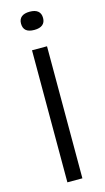

<svg xmlns="http://www.w3.org/2000/svg" viewBox="-129 -885 506 927"><g transform="rotate(-15 123.5 -421.5)"><path d="M86 0V-660H161V0ZM123 -752Q95 -752 81.5 -763.5Q68 -775 68 -798Q68 -820 82 -831.5Q96 -843 123 -843Q150 -843 164 -831.5Q178 -820 178 -797Q178 -775 164 -763.5Q150 -752 123 -752Z"/></g></svg>

Font: Bricolage Grotesque 24pt Light
Style: Regular
Weight: 300
Designer: Mathieu Triay
Foundry: Atelier Triay
Version: Version 1.001;gftools[0.9.33.dev8+g029e19f]